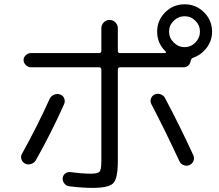

<svg xmlns="http://www.w3.org/2000/svg" viewBox="-20 -872 1040 911"><path d="M804.2 -670.4Q826.2 -648.4 856 -648.4Q885.7 -648.4 907.2 -670.4Q928.7 -692.4 928.7 -722.2Q928.7 -752 907.2 -773.4Q885.7 -794.9 856 -794.9Q826.2 -794.9 804.2 -773.4Q782.2 -752 782.2 -722.2Q782.2 -692.4 804.2 -670.4ZM986.3 -721.7Q986.3 -678.7 960.4 -645Q934.6 -611.3 895.5 -597.7Q887.7 -594.7 884.8 -583Q882.8 -570.3 874 -561.5Q865.2 -552.7 851.6 -552.7H549.8Q539.1 -552.7 539.1 -542V-107.4Q539.1 -25.4 517.6 -2.9Q496.1 19.5 418.9 19.5Q370.1 19.5 307.6 11.7Q293.9 9.8 285.2 -1.5Q276.4 -12.7 277.3 -27.3Q279.3 -41 289.6 -48.8Q299.8 -56.6 313.5 -55.7Q369.1 -47.9 411.1 -47.9Q444.3 -47.9 452.6 -57.6Q460.9 -67.4 460.9 -107.4V-542Q460.9 -552.7 449.2 -552.7H126Q113.3 -552.7 102.5 -563.5Q91.8 -574.2 91.8 -586.9Q91.8 -599.6 102.1 -609.9Q112.3 -620.1 126 -620.1H449.2Q460.9 -620.1 460.9 -630.9V-738.3Q460.9 -753.9 472.2 -765.6Q483.4 -777.3 500 -777.3Q516.6 -777.3 527.8 -765.6Q539.1 -753.9 539.1 -738.3V-630.9Q539.1 -620.1 549.8 -620.1H762.7Q765.6 -620.1 767.1 -622.6Q768.6 -625 766.6 -627Q725.6 -666 725.6 -721.7Q725.6 -775.4 763.7 -813.5Q801.8 -851.6 856 -851.6Q910.2 -851.6 948.2 -813.5Q986.3 -775.4 986.3 -721.7ZM85 -143.6Q157.2 -273.4 215.8 -403.3Q222.7 -417 236.8 -422.9Q251 -428.7 265.1 -423.8Q279.3 -418.9 284.7 -405.3Q290 -391.6 284.2 -377.9Q223.6 -242.2 150.4 -112.3Q143.6 -99.6 127.9 -94.2Q112.3 -88.9 99.1 -95.7Q85.9 -102.5 81.5 -116.7Q77.1 -130.9 85 -143.6ZM762.7 -407.2Q833 -275.4 897.5 -134.8Q903.3 -121.1 897.9 -107.9Q892.6 -94.7 878.9 -88.9Q866.2 -83 851.6 -88.4Q836.9 -93.8 831.1 -107.4Q760.7 -258.8 698.2 -377.9Q691.4 -390.6 696.3 -404.3Q701.2 -418 713.9 -423.8Q726.6 -429.7 741.2 -424.8Q755.9 -419.9 762.7 -407.2Z"/></svg>

Font: Rounded-X Mgen+ 2m regular
Style: Regular
Weight: 400
Designer: [Source Han Sans]
Ryoko NISHIZUKA  (kana & ideographs); Paul D. Hunt (Latin, Greek & Cyrillic); Wenlong ZHANG  (bopomofo
Version: Version 1.059.20150602